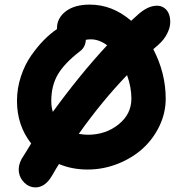

<svg xmlns="http://www.w3.org/2000/svg" viewBox="-20 -731 798 839"><path d="M134.8 87.9Q107.9 87.9 87.2 68.1Q66.4 48.3 62.5 20.8Q58.6 -6.8 74.2 -36.1Q81.5 -47.4 95.5 -70.1Q109.4 -92.8 116.2 -104Q54.2 -183.1 54.2 -290Q54.2 -344.7 71.3 -396.7Q88.4 -448.7 116.2 -488.3Q144 -527.8 172.1 -556.2Q200.2 -584.5 229 -604V-607.9Q229 -651.9 267.3 -681.4Q305.7 -710.9 372.1 -710.9Q471.2 -710.9 553.2 -640.1Q557.1 -643.6 564.7 -650.6Q572.3 -657.7 576.2 -661.1Q623.5 -706.1 666 -706.1Q684.6 -706.1 698.7 -695.6Q712.9 -685.1 719 -667.2Q725.1 -649.4 723.6 -627.9Q722.2 -606.4 709.2 -581.8Q696.3 -557.1 672.9 -536.1Q672.4 -535.6 649.9 -516.1Q704.1 -411.6 704.1 -299.8Q704.1 -237.3 676.5 -179.9Q648.9 -122.6 602.8 -81.1Q556.6 -39.6 493.7 -14.9Q430.7 9.8 362.8 9.8Q294.4 9.8 237.8 -14.2Q226.6 2.9 207 37.1Q177.2 87.9 134.8 87.9ZM204.1 -290Q204.1 -262.2 210.9 -242.2Q330.1 -406.2 448.2 -533.2Q413.1 -559.1 377 -559.1Q366.7 -559.1 355 -557.1Q353.5 -523.9 328.1 -505.9Q261.7 -454.6 232.9 -405.8Q204.1 -356.9 204.1 -290ZM554.2 -299.8Q554.2 -349.6 535.2 -402.8Q426.8 -290.5 324.2 -146Q350.6 -142.1 362.8 -142.1Q441.9 -142.1 498 -187.3Q554.2 -232.4 554.2 -299.8Z"/></svg>

Font: Shantell Sans Irregular
Style: Bold
Weight: 700
Designer: Stephen Nixon, Anya Danilova, Shantell Martin
Foundry: Arrow Type
Version: Version 1.006;[9816181b4]